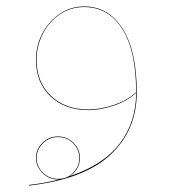

<svg xmlns="http://www.w3.org/2000/svg" viewBox="-20 -343 526 598"><path d="M406 -55Q406 62 324.5 138.5Q243 215 71 235L70 233Q116 228 164 216H161Q132 216 112 195.5Q92 175 92 149Q92 122 112 102Q132 82 161 82Q189 82 209 102Q229 122 229 149Q229 166 220.5 181.5Q212 197 196 206Q302 171 353 104Q404 37 404 -54Q378 -29 335.5 -14.5Q293 0 256 0Q182 0 137 -43Q92 -86 92 -157Q92 -200 111.5 -238Q131 -276 165.5 -299.5Q200 -323 242 -323Q318 -323 362 -253.5Q406 -184 406 -55ZM256 -2Q293 -2 335.5 -16.5Q378 -31 404 -56Q404 -184 361 -252.5Q318 -321 242 -321Q200 -321 166 -298Q132 -275 113 -237Q94 -199 94 -157Q94 -87 138.5 -44.5Q183 -2 256 -2ZM161 214Q190 214 208.5 194.5Q227 175 227 149Q227 123 208 103.5Q189 84 161 84Q133 84 113.5 103.5Q94 123 94 149Q94 175 113.5 194.5Q133 214 161 214Z"/></svg>

Font: FiraGO Two
Style: Regular
Weight: 100
Designer: bBox Type
Foundry: bBox Type GmbH
Version: Version 1.001